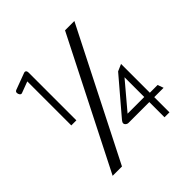

<svg xmlns="http://www.w3.org/2000/svg" viewBox="-191 -799 1018 1018"><g transform="rotate(-45 317.5 -290.0)"><path d="M51 -578Q40 -574 34 -590Q29 -606 41 -611L135 -646Q143 -649 148 -644.5Q153 -640 153 -631V-272H115V-602ZM151 72H81L448 -652H518ZM326 -71Q309 -83 325 -102L493 -299L532 -316V-100H590L602 -67H532V47H495V-67H338Q332 -67 326 -71ZM495 -253 370 -105H495Z"/></g></svg>

Font: Charger Pro
Style: Lit
Weight: 300
Designer: Jasper
Foundry: Cannot Into Space Fonts
Version: Version 1.09